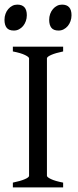

<svg xmlns="http://www.w3.org/2000/svg" viewBox="-22 -819 340 839"><path d="M34.2 0V-21Q67.4 -27.8 86.2 -35.9Q105 -43.9 105 -50.8V-564Q105 -569.8 87.2 -578.6Q69.3 -587.4 34.2 -594.2V-615.2H253.9V-594.2Q220.7 -587.4 201.9 -579.1Q183.1 -570.8 183.1 -564V-50.8Q183.1 -44.9 200.9 -36.4Q218.8 -27.8 253.9 -21V0ZM290.5 -752.4Q290.5 -738.8 286.1 -726.6Q281.7 -714.4 274.2 -705.3Q266.6 -696.3 256.3 -690.9Q246.1 -685.5 233.9 -685.5Q211.9 -685.5 202.4 -697.8Q192.9 -710 192.9 -732.4Q192.9 -746.1 197.3 -758.3Q201.7 -770.5 209.5 -779.5Q217.3 -788.6 227.3 -793.7Q237.3 -798.8 249 -798.8Q290.5 -798.8 290.5 -752.4ZM95.2 -752.4Q95.2 -738.8 90.8 -726.6Q86.4 -714.4 78.9 -705.3Q71.3 -696.3 61 -690.9Q50.8 -685.5 38.6 -685.5Q16.6 -685.5 7.1 -697.8Q-2.4 -710 -2.4 -732.4Q-2.4 -746.1 2 -758.3Q6.3 -770.5 14.2 -779.5Q22 -788.6 32 -793.7Q42 -798.8 53.7 -798.8Q95.2 -798.8 95.2 -752.4Z"/></svg>

Font: Gentium Unicode
Style: Regular
Weight: 400
Version: Version 1.009